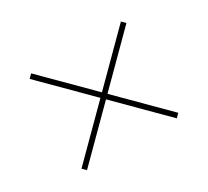

<svg xmlns="http://www.w3.org/2000/svg" viewBox="-83 -647 667 615"><g transform="rotate(-30 250.0 -340.0)"><path d="M84 -161 71 -174 237 -340 71 -506 84 -519 250 -353 416 -519 429 -506 263 -340 429 -174 416 -161 250 -327Z"/></g></svg>

Font: Iosevka Slab Thin
Style: Regular
Weight: 100
Monospace: yes
Designer: Belleve Invis
Foundry: Belleve Invis
Version: Version 11.1.0; ttfautohint (v1.8.3)